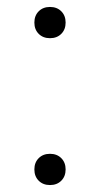

<svg xmlns="http://www.w3.org/2000/svg" viewBox="-20 -525 287 553"><path d="M169 -460Q169 -440 156.5 -427.5Q144 -415 124 -415Q104 -415 91.5 -427.5Q79 -440 79 -460Q79 -480 91.5 -492.5Q104 -505 124 -505Q144 -505 156.5 -492.5Q169 -480 169 -460ZM169 -37Q169 -17 156.5 -4.5Q144 8 124 8Q104 8 91.5 -4.5Q79 -17 79 -37Q79 -57 91.5 -69.5Q104 -82 124 -82Q144 -82 156.5 -69.5Q169 -57 169 -37Z"/></svg>

Font: Work Sans Light
Style: Regular
Weight: 300
Designer: Wei Huang
Foundry: Wei Huang
Version: Version 1.500